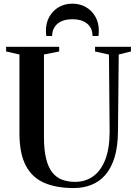

<svg xmlns="http://www.w3.org/2000/svg" viewBox="-20 -992 727 1022"><path d="M372.5 9Q277 9 212.8 -20Q148.5 -49 116 -113.2Q83.5 -177.5 83.5 -282.5V-702L12.5 -718V-743H295V-718L214 -702V-263Q214 -193.5 225.5 -147.2Q237 -101 258.5 -74Q280 -47 310.5 -35.5Q341 -24 379.5 -24Q435 -24 476.2 -53.8Q517.5 -83.5 540.5 -142.8Q563.5 -202 563.5 -291L560 -701.5L486 -718V-743H677V-718L612 -702L608 -294Q607.5 -212.5 590 -155Q572.5 -97.5 541 -61.2Q509.5 -25 466.5 -8Q423.5 9 372.5 9ZM365 -972.5Q405.5 -972.5 437.2 -954.2Q469 -936 487.5 -903.5Q506 -871 506 -829Q506 -820.5 505.5 -814.2Q505 -808 504 -800.5H472.5Q472.5 -805 472.2 -810.2Q472 -815.5 470.5 -821Q467 -841 453.8 -856.5Q440.5 -872 418.5 -880.8Q396.5 -889.5 365 -889.5Q334 -889.5 312 -880.8Q290 -872 277 -856.5Q264 -841 259.5 -821Q258.5 -815.5 258 -810.2Q257.5 -805 257.5 -800.5H226.5Q225.5 -808 225 -814.2Q224.5 -820.5 224.5 -829Q224.5 -871 243 -903.5Q261.5 -936 293.2 -954.2Q325 -972.5 365 -972.5Z"/></svg>

Font: Merriweather 120pt SemiBold
Style: Regular
Weight: 600
Version: Version 2.100